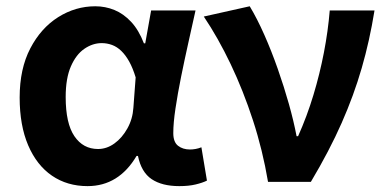

<svg xmlns="http://www.w3.org/2000/svg" viewBox="-20 -594 1262 627"><path d="M265.9 13.8Q199.6 13.8 149.7 -20.3Q99.9 -54.4 72 -119.5Q44.2 -184.6 44.2 -275.5Q44.2 -369.3 78.9 -435.9Q113.6 -502.4 170 -538Q226.4 -573.5 291.1 -573.5Q324 -573.5 353.6 -561.4Q383.3 -549.3 408.2 -522.7Q433.1 -496.1 450 -452.4H454.3L473.5 -559.8H618.5Q607.5 -509.8 594.9 -453.7Q582.4 -397.7 571.3 -342.8Q560.2 -287.8 553.1 -240.2Q545.9 -192.5 545.9 -159.3Q545.9 -130.2 561.4 -118Q576.9 -105.8 600.5 -105.8Q608.9 -105.8 618.6 -107.5Q628.3 -109.2 637.7 -113L655.8 -4.2Q641.6 2.9 619.1 8.3Q596.5 13.8 565.5 13.8Q509.1 13.8 475.2 -9Q441.4 -31.8 430.5 -84.8H426Q367.6 13.8 265.9 13.8ZM300.1 -107.4Q328.5 -107.4 353.6 -125.5Q378.7 -143.6 395.9 -174.4Q413.2 -205.2 415.6 -242.3L423 -341.3Q413.9 -371.4 402 -392.9Q390 -414.3 376.1 -427.7Q362.1 -441.2 345.9 -447.2Q329.6 -453.2 312 -453.2Q282.5 -453.2 255.3 -434.5Q228.2 -415.8 211.4 -377Q194.5 -338.2 194.5 -277.1Q194.5 -191 223 -149.2Q251.4 -107.4 300.1 -107.4Z M855.3 0Q837.8 -103.8 806.1 -201Q774.4 -298.3 733.2 -384.7Q692 -471 645.5 -540L795.5 -573.5Q819.7 -533.3 843.1 -480.5Q866.5 -427.7 887 -369.3Q907.5 -310.9 923.5 -254.2Q939.4 -197.5 948.5 -149.3H953.5Q982.7 -214.7 1003.5 -283.7Q1024.3 -352.7 1037.8 -422.6Q1051.3 -492.5 1056.8 -559.8H1203Q1187.1 -461 1161.2 -371.6Q1135.4 -282.3 1095.7 -192.4Q1056.1 -102.5 995.1 0Z"/></svg>

Font: Shanggu Sans SC VF
Style: Regular
Weight: 250
Designer: GuiWonder
Version: Version 1.021